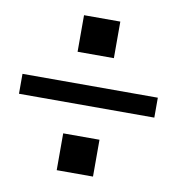

<svg xmlns="http://www.w3.org/2000/svg" viewBox="-69 -602 637 693"><g transform="rotate(10 250.0 -256.0)"><path d="M184 -540H317V-406H184ZM2 -293H498V-220H2ZM184 -107H317V28H184Z"/></g></svg>

Font: DotGothic16
Style: Regular
Weight: 400
Designer: Fontworks Inc.
Foundry: Fontworks Inc.
Version: Version 1.100